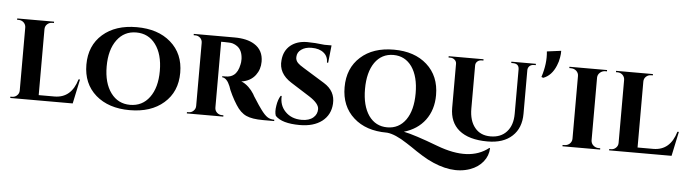

<svg xmlns="http://www.w3.org/2000/svg" viewBox="-54 -955 5174 1443"><g transform="rotate(5 2533.0 -233.0)"><path d="M505 0H34V-10H46Q69 -10 84 -25Q100 -40 100 -62V-537Q100 -559 84 -575Q68 -590 46 -590H34V-600H312V-590H300Q277 -590 261 -575Q245 -560 245 -537V-40H365Q491 -41 533 -184H544Z M1192 -529Q1290 -444 1290 -300Q1290 -156 1192 -71Q1096 13 935 13Q776 13 679 -71Q582 -156 582 -300Q582 -444 679 -529Q775 -613 935 -613Q1096 -613 1192 -529ZM1081 -100Q1136 -174 1136 -300Q1136 -426 1081 -500Q1027 -573 935 -573Q844 -573 790 -500Q735 -426 735 -300Q735 -174 790 -100Q844 -27 935 -27Q1027 -27 1081 -100Z M1673 -600Q1768 -600 1824 -565Q1892 -523 1892 -436Q1892 -378 1859 -334Q1822 -285 1753 -275Q1780 -266 1809 -239Q1833 -216 1849 -190Q1853 -182 1859 -172Q1867 -159 1876 -146Q1899 -109 1922 -78Q1951 -38 1973 -24Q1994 -10 2025 -10V0H1941Q1858 0 1814 -20Q1769 -40 1734 -96Q1714 -127 1695 -165Q1673 -209 1667 -232Q1643 -291 1607 -294V-302H1632Q1670 -302 1694 -321Q1725 -345 1736 -402Q1738 -410 1739 -419Q1740 -431 1740 -444Q1737 -509 1698 -537Q1683 -548 1664 -554Q1650 -558 1633 -558Q1618 -559 1599 -559H1576V-63Q1576 -39 1593 -24Q1609 -10 1630 -10H1641V0H1366V-10H1378Q1400 -10 1415 -25Q1431 -40 1431 -62V-538Q1431 -560 1416 -575Q1400 -590 1379 -590H1366V-600Z M2372 -318Q2460 -264 2454 -168Q2449 -84 2386 -35Q2323 13 2219 13Q2084 13 2034 -40Q2023 -68 2031 -117Q2038 -163 2057 -193H2065Q2060 -123 2105 -76Q2152 -27 2230 -27Q2286 -27 2317 -54Q2346 -79 2346 -118Q2346 -160 2271 -208L2129 -298Q2029 -361 2040 -461Q2046 -532 2095 -573Q2144 -613 2221 -613Q2277 -613 2351 -604H2405L2391 -472H2382Q2382 -519 2350 -545Q2317 -573 2258 -573Q2210 -573 2180 -551Q2150 -530 2149 -495Q2147 -470 2166 -450Q2178 -437 2213 -416Z M3659 63Q3657 119 3621 164Q3585 209 3524 231Q3382 281 3201 187Q3162 166 3112 133L3071 105Q3045 88 3031 79Q2940 19 2878 13H2875Q2718 13 2625 -71Q2530 -156 2530 -300Q2530 -444 2625 -529Q2718 -613 2875 -613Q3031 -613 3125 -529Q3220 -444 3220 -300Q3220 -189 3162 -111Q3105 -35 3003 -5Q3081 10 3263 79Q3512 173 3654 60ZM2735 -100Q2787 -27 2875 -27Q2963 -27 3015 -100Q3066 -173 3066 -300Q3066 -426 3015 -500Q2963 -573 2875 -573Q2787 -573 2735 -500Q2684 -426 2684 -300Q2684 -174 2735 -100Z M3947 -600V-590H3933Q3914 -590 3901 -579Q3888 -567 3887 -549V-218Q3887 -110 3821 -49Q3755 13 3635 13Q3494 13 3420 -48Q3349 -107 3349 -216V-548Q3349 -566 3335 -578Q3322 -590 3303 -590H3289V-600H3552V-590H3538Q3519 -590 3506 -578Q3493 -566 3493 -548V-223Q3493 -131 3536 -79Q3578 -27 3654 -27Q3732 -27 3776 -76Q3821 -125 3821 -212V-548Q3820 -590 3775 -590H3762V-600Z M3997 -505Q4031 -610 4021 -700L4128 -714Q4129 -692 4124 -664Q4119 -631 4106 -601Q4074 -523 4011 -500Z M4200 0V-10H4212Q4236 -10 4253 -25Q4270 -41 4270 -63V-537Q4270 -559 4253 -575Q4236 -590 4212 -590H4200V-600H4484V-590H4472Q4449 -590 4432 -575Q4415 -560 4414 -538V-63Q4415 -40 4432 -25Q4449 -10 4472 -10H4484V0Z M5023 0H4552V-10H4564Q4587 -10 4602 -25Q4618 -40 4618 -62V-537Q4618 -559 4602 -575Q4586 -590 4564 -590H4552V-600H4830V-590H4818Q4795 -590 4779 -575Q4763 -560 4763 -537V-40H4883Q5009 -41 5051 -184H5062Z"/></g></svg>

Font: Cinzel Bold(RUS BY LYAJKA)
Style: Regular
Weight: 700
Designer: Natanael Gama
Version: Version 1.001;PS 001.001;hotconv 1.0.56;makeotf.lib2.0.21325